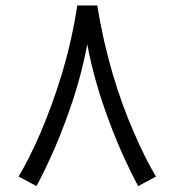

<svg xmlns="http://www.w3.org/2000/svg" viewBox="-20 -646 622 684"><path d="M255.4 -626.5C242.2 -541 223.6 -460 200.7 -383.3C153.8 -229 96.7 -101.6 46.4 -17.1L109.9 17.1C130.4 -20.5 152.3 -66.4 176.3 -121.1C199.7 -175.8 221.7 -234.9 242.7 -298.3C263.2 -361.8 279.3 -425.3 291 -488.3C324.7 -299.3 411.6 -94.2 472.2 17.1L535.6 -17.1C510.3 -59.6 483.9 -111.8 457 -174.3C402.3 -298.8 353.5 -456.1 326.7 -626.5Z"/></svg>

Font: Vazirmatn Light
Style: Regular
Weight: 300
Designer: Saber Rastikerdar
Foundry: Saber Rastikerdar
Version: Version 33.003